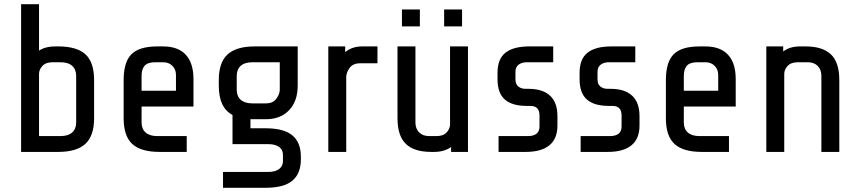

<svg xmlns="http://www.w3.org/2000/svg" viewBox="-20 -720 4073 910"><path d="M256 0H80V-700H165V-480Q195 -500 240 -500H256Q344 -500 385 -462.5Q426 -425 426 -340V-160Q426 -76 384.5 -38Q343 0 256 0ZM165 -370V-75H266Q303 -75 322 -92Q341 -109 341 -140V-360Q341 -391 322 -408Q303 -425 266 -425H230Q197 -425 181 -407.5Q165 -390 165 -370Z M566 -160V-340Q566 -426 603 -463Q640 -500 726 -500H753Q824 -500 860.5 -460.5Q897 -421 897 -345V-215H651V-140Q651 -109 670 -92Q689 -75 726 -75H865V0H736Q648 0 607 -37.5Q566 -75 566 -160ZM814 -290V-365Q814 -391 797 -408Q780 -425 754 -425H716Q680 -425 665.5 -408.5Q651 -392 651 -360V-290Z M1239 170H1037V95H1249Q1285 95 1303 81Q1321 67 1321 45V13Q1321 -10 1303 -23.5Q1285 -37 1249 -37H1082V-175Q1049 -193 1033 -227Q1017 -261 1017 -315V-340Q1017 -424 1058.5 -462Q1100 -500 1187 -500H1391V-315Q1391 -240 1350 -197.5Q1309 -155 1241 -155H1167V-112H1239Q1325 -112 1365.5 -78.5Q1406 -45 1406 23V35Q1406 103 1365.5 136.5Q1325 170 1239 170ZM1306 -292V-425H1177Q1140 -425 1121 -408Q1102 -391 1102 -360V-295Q1102 -264 1121 -247Q1140 -230 1177 -230H1241Q1272 -230 1288 -250Q1304 -270 1306 -292Z M1536 -500H1616V-473Q1649 -500 1696 -500H1769V-420H1686Q1653 -420 1637 -398Q1621 -376 1621 -355V0H1536Z M1885 -595V-675H1970V-595ZM2085 -595V-675H2170V-595ZM2118 -23Q2085 0 2038 0H2024Q1943 0 1903.5 -38Q1864 -76 1864 -160V-500H1949V-140Q1949 -110 1966.5 -92.5Q1984 -75 2014 -75H2048Q2080 -75 2095.5 -91Q2111 -107 2113 -127V-500H2198V0H2118Z M2472 0H2343V-75H2482Q2509 -75 2523 -86.5Q2537 -98 2537 -120V-173Q2537 -218 2494 -218H2477Q2407 -218 2372.5 -248.5Q2338 -279 2338 -345V-374Q2338 -441 2376 -470.5Q2414 -500 2488 -500H2602V-425H2478Q2453 -425 2438 -413.5Q2423 -402 2423 -380V-344Q2423 -321 2436.5 -310Q2450 -299 2471 -299H2485Q2552 -299 2587 -266.5Q2622 -234 2622 -170V-125Q2622 -62 2583.5 -31Q2545 0 2472 0Z M2861 0H2732V-75H2871Q2898 -75 2912 -86.5Q2926 -98 2926 -120V-173Q2926 -218 2883 -218H2866Q2796 -218 2761.5 -248.5Q2727 -279 2727 -345V-374Q2727 -441 2765 -470.5Q2803 -500 2877 -500H2991V-425H2867Q2842 -425 2827 -413.5Q2812 -402 2812 -380V-344Q2812 -321 2825.5 -310Q2839 -299 2860 -299H2874Q2941 -299 2976 -266.5Q3011 -234 3011 -170V-125Q3011 -62 2972.5 -31Q2934 0 2861 0Z M3136 -160V-340Q3136 -426 3173 -463Q3210 -500 3296 -500H3323Q3394 -500 3430.5 -460.5Q3467 -421 3467 -345V-215H3221V-140Q3221 -109 3240 -92Q3259 -75 3296 -75H3435V0H3306Q3218 0 3177 -37.5Q3136 -75 3136 -160ZM3384 -290V-365Q3384 -391 3367 -408Q3350 -425 3324 -425H3286Q3250 -425 3235.5 -408.5Q3221 -392 3221 -360V-290Z M3612 -500H3692V-476Q3723 -500 3772 -500H3798Q3879 -500 3918.5 -462Q3958 -424 3958 -340V0H3873V-360Q3873 -390 3855.5 -407.5Q3838 -425 3808 -425H3762Q3729 -425 3713 -407.5Q3697 -390 3697 -370V0H3612Z"/></svg>

Font: Share Tech
Style: Regular
Weight: 400
Designer: Ralph du Carrois
Foundry: Carrois Type Design
Version: Version 1.100